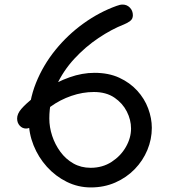

<svg xmlns="http://www.w3.org/2000/svg" viewBox="-20 -811 741 841"><path d="M490 -785Q498 -788 504.5 -789.5Q511 -791 517 -791Q536 -791 549 -777.5Q562 -764 562 -744Q562 -728 550 -719Q538 -710 523 -704Q469 -683 411.5 -644.5Q354 -606 305.5 -553.5Q257 -501 226.5 -435Q196 -369 196 -292Q196 -254 208.5 -216Q221 -178 244.5 -146Q268 -114 301.5 -95Q335 -76 377 -76Q429 -76 469 -102Q509 -128 531.5 -167.5Q554 -207 554 -248Q554 -286 535.5 -322.5Q517 -359 481 -383.5Q445 -408 391 -408Q342 -408 292.5 -391Q243 -374 201 -343.5Q159 -313 131 -271Q126 -264 120 -258.5Q114 -253 107.5 -250.5Q101 -248 94 -248Q78 -248 66.5 -260.5Q55 -273 55 -292Q55 -302 59.5 -312.5Q64 -323 73.5 -334Q83 -345 96 -357Q133 -391 181.5 -422Q230 -453 285 -472.5Q340 -492 394 -492Q456 -492 502.5 -470.5Q549 -449 581 -414Q613 -379 629 -336Q645 -293 645 -251Q645 -201 625.5 -154Q606 -107 570 -70Q534 -33 485 -11.5Q436 10 378 10Q322 10 272.5 -14.5Q223 -39 185.5 -80.5Q148 -122 127 -174.5Q106 -227 106 -283Q106 -369 137.5 -447.5Q169 -526 223 -592.5Q277 -659 346 -708.5Q415 -758 490 -785Z"/></svg>

Font: Playpen Sans Hebrew
Style: Regular
Weight: 400
Designer: Tom Grace, Laura Meseguer, Veronika Burian, José Scaglione
Foundry: TypeTogether
Version: Version 2.000